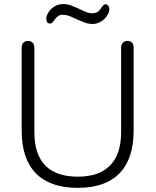

<svg xmlns="http://www.w3.org/2000/svg" viewBox="-20 -910 760 938"><path d="M85.9 -272V-678.2Q85.9 -693.4 94.5 -701.7Q103 -710 116.9 -710Q130.9 -710 139.4 -701.4Q147.9 -692.9 147.9 -678.2V-265.1Q147.9 -47.4 359.9 -46.9Q464.8 -46.9 518.3 -102.1Q571.8 -157.2 571.8 -265.1V-678.2Q571.8 -692.4 580.3 -701.2Q588.9 -710 603 -710Q617.2 -710 625 -701.4Q632.8 -692.9 632.8 -678.2V-272Q632.8 -133.8 563.5 -63Q494.1 7.8 359.6 7.8Q225.1 7.8 155.5 -63Q85.9 -133.8 85.9 -272ZM225.6 -794.9Q206.1 -794.9 206.1 -819.3Q206.1 -832 216.6 -849.6Q227.1 -867.2 246.6 -878.7Q266.1 -890.1 287.1 -890.1Q308.1 -890.1 326.2 -883.5Q344.2 -877 359.1 -870.1Q374 -863.3 393.8 -854.2Q413.6 -845.2 431.2 -845.2Q458 -845.2 471.9 -867.2Q485.8 -889.2 494.4 -889.2Q502.9 -889.2 508.5 -882.6Q514.2 -876 514.2 -864Q514.2 -852.1 503.7 -834.5Q493.2 -816.9 473.6 -804.9Q454.1 -793 433.1 -793Q412.1 -793 394 -799.6Q376 -806.2 361.1 -813Q346.2 -819.8 325.9 -828.9Q305.7 -837.9 284.2 -837.9Q262.7 -837.9 244.1 -810.1Q233.9 -794.9 225.6 -794.9Z"/></svg>

Font: Nunito-Light
Style: Regular
Weight: 300
Designer: Vernon Adams
Foundry: newtypography
Version: Version 3.000